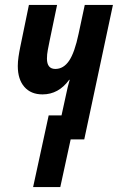

<svg xmlns="http://www.w3.org/2000/svg" viewBox="-20 -564 477 777"><path d="M224 193 266 0H321L437 -544H323L298 -427Q282 -351 259.5 -318Q237 -285 204 -285Q170 -285 170 -327Q170 -344 173.5 -362Q177 -380 181 -400L211 -544H97L62 -374Q58 -355 55 -334.5Q52 -314 52 -297Q52 -243 78.5 -212.5Q105 -182 152 -182Q217 -182 260 -241H262Q253 -210 248 -184L229 -97H177L114 193Z"/></svg>

Font: Noto Sans Display Condensed
Style: Bold Italic
Weight: 700
Width: 3
Designer: Monotype Design team
Foundry: Monotype Imaging Inc.
Version: 1.000